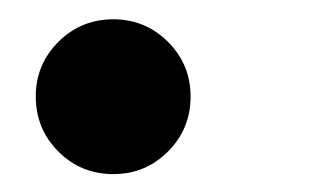

<svg xmlns="http://www.w3.org/2000/svg" viewBox="-20 -170 338 204"><path d="M100.5 15Q66 15 42 -9Q18 -33 18 -67.5Q18 -101.5 42 -125.5Q66 -149.5 100.5 -149.5Q134.5 -149.5 158.5 -125.5Q182.5 -101.5 182.5 -67.5Q182.5 -33 158.5 -9Q134.5 15 100.5 15Z"/></svg>

Font: Epilogue
Style: Bold Italic
Weight: 700
Italic angle: -12°
Designer: Tyler Finck
Foundry: Etcetera Type Co
Version: Version 2.111; ttfautohint (v1.8.3)